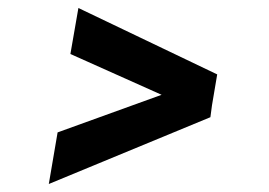

<svg xmlns="http://www.w3.org/2000/svg" viewBox="-20 -538 673 480"><path d="M124 -207 384 -301 156 -403 176 -518 523 -352 510 -275 506 -245 102 -78Z"/></svg>

Font: Oak Sans
Style: Bold Italic
Weight: 700
Italic angle: -9.5°
Foundry: Erik Kennedy, Walven
Version: Version 1.000